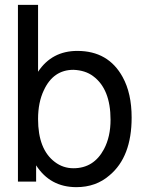

<svg xmlns="http://www.w3.org/2000/svg" viewBox="-20 -749 596 792"><path d="M54 -729H137V-453Q194 -539 299 -539Q427 -539 486 -431Q523 -364 523 -264Q523 -102 432 -26Q376 23 295 23Q187 23 129 -67V0H54ZM283 -461Q200 -461 161 -377Q137 -327 137 -258Q137 -133 206 -81Q240 -55 283 -55Q367 -55 409 -134Q436 -185 436 -255Q436 -382 364 -435Q332 -459 283 -461Z"/></svg>

Font: Ekushey Lal Sabuj Normal
Style: Regular
Weight: 400
Designer: Al Mamun Sumon
Foundry: Al Mamun Sumon
Version: Version 1.0